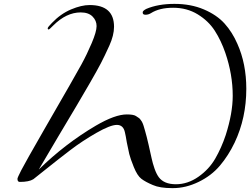

<svg xmlns="http://www.w3.org/2000/svg" viewBox="-20 -914 1290 990"><path d="M442 -888Q568 -888 568 -776Q568 -732 543.5 -678Q519 -624 500.5 -588.5Q482 -553 444 -487Q406 -421 375 -369Q284 -217 180 -40Q316 -173 474 -266Q573 -324 634 -324Q668 -324 680.5 -316Q693 -308 697 -305Q701 -302 705.5 -295.5Q710 -289 712 -286Q714 -283 717 -275Q720 -267 720.5 -265Q721 -263 728.5 -237.5Q736 -212 746 -168.5Q756 -125 761.5 -99Q767 -73 777 -44Q787 -16 799 0Q826 36 887 36Q948 36 1003 -2.5Q1058 -41 1090 -96.5Q1122 -152 1144 -218Q1180 -331 1180 -420Q1180 -530 1142 -641Q1120 -705 1087.5 -755.5Q1055 -806 999.5 -840Q944 -874 873 -874Q802 -874 758 -846Q745 -838 730.5 -838Q716 -838 716 -848Q713 -857 734 -868Q795 -894 879.5 -894Q964 -894 1031 -865.5Q1098 -837 1138 -792.5Q1178 -748 1204 -688Q1250 -585 1250 -456Q1250 -306 1190 -179Q1158 -112 1114 -60Q1070 -8 1004 24Q938 56 872 56Q870 56 867 56Q804 56 768 40Q730 24 709 8Q688 -8 670 -52.5Q652 -97 646.5 -120Q641 -143 634 -179Q628 -216 624 -232Q616 -270 582.5 -270Q549 -270 476.5 -228.5Q404 -187 342.5 -140Q281 -93 218 -42.5Q155 8 152 10Q130 24 82 24Q70 24 70 8Q70 2 89.5 -36Q109 -74 207.5 -245.5Q306 -417 339 -474Q372 -531 400 -582Q428 -633 453 -692Q478 -751 478 -779.5Q478 -808 457 -829Q436 -850 396 -850Q322 -850 254 -782Q234 -762 232 -762Q226 -762 226 -768Q226 -774 248 -796Q293 -843 346.5 -865.5Q400 -888 442 -888Z"/></svg>

Font: Miama
Style: Regular
Weight: 400
Italic angle: 16.5°
Designer: Linus Romer
Foundry: Linus Romer
Version: 0.32